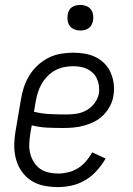

<svg xmlns="http://www.w3.org/2000/svg" viewBox="-20 -752 540 780"><path d="M216 8Q187 8 159 2.5Q131 -3 108 -17.5Q85 -32 69 -54.5Q53 -77 45.5 -103.5Q38 -130 38 -159.5Q38 -189 43 -218L65 -348Q69 -373 77 -397.5Q85 -422 99 -445Q113 -468 133 -486.5Q153 -505 176.5 -517Q200 -529 226 -533.5Q252 -538 277 -538Q301 -538 324.5 -534Q348 -530 368.5 -520Q389 -510 405 -493.5Q421 -477 430 -456Q439 -435 442 -411.5Q445 -388 441 -364Q438 -343 427.5 -322.5Q417 -302 401 -285.5Q385 -269 364.5 -258.5Q344 -248 322.5 -242Q301 -236 279.5 -234Q258 -232 237 -232Q204 -232 171.5 -233.5Q139 -235 109 -243L103 -209Q100 -189 99 -168.5Q98 -148 102.5 -129.5Q107 -111 117 -94.5Q127 -78 142 -67Q157 -56 176.5 -51.5Q196 -47 216 -47Q236 -47 257 -52Q278 -57 296.5 -68.5Q315 -80 329.5 -97Q344 -114 355 -133L409 -108Q394 -82 373.5 -59Q353 -36 327 -20.5Q301 -5 272.5 1.5Q244 8 216 8ZM252 -287Q273 -287 293.5 -290.5Q314 -294 333 -305Q352 -316 365 -334Q378 -352 382 -373Q384 -388 382 -403Q380 -418 374 -431.5Q368 -445 358 -455Q348 -465 335 -471.5Q322 -478 307 -480.5Q292 -483 276 -483Q258 -483 239 -479Q220 -475 203 -465.5Q186 -456 172 -441.5Q158 -427 148.5 -410Q139 -393 133.5 -375Q128 -357 125 -339L118 -298Q150 -290 184 -288.5Q218 -287 252 -287ZM306 -628Q294 -628 282.5 -632.5Q271 -637 264 -646Q257 -655 255 -667.5Q253 -680 255 -693Q256 -701 260.5 -709.5Q265 -718 272.5 -723Q280 -728 289 -730Q298 -732 306 -732Q319 -732 330.5 -727.5Q342 -723 349 -714Q356 -705 358 -692.5Q360 -680 358 -667Q356 -659 351.5 -650.5Q347 -642 339.5 -637Q332 -632 323.5 -630Q315 -628 306 -628Z"/></svg>

Font: Iosevka Slab Light
Style: Italic
Weight: 300
Italic angle: -9°
Monospace: yes
Designer: Belleve Invis
Foundry: Belleve Invis
Version: Version 11.1.1; ttfautohint (v1.8.3)